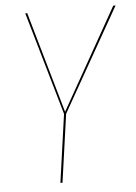

<svg xmlns="http://www.w3.org/2000/svg" viewBox="-51 -720 538 760"><g transform="rotate(-5 218.5 -340.5)"><path d="M437 -680.7 204.6 -270.5 166.5 0H158.2L196.3 -271L78.1 -680.7H85.9L201.2 -278.8L427.7 -680.7Z"/></g></svg>

Font: Fira Sans Compressed Eight
Style: Italic
Weight: 100
Width: 3
Italic angle: -8°
Designer: Carrois Corporate & Edenspiekermann AG
Foundry: Carrois Corporate GbR & Edenspiekermann AG
Version: Version 4.203;PS 004.203;hotconv 1.0.88;makeotf.lib2.5.64775